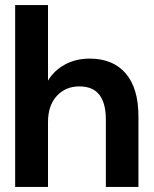

<svg xmlns="http://www.w3.org/2000/svg" viewBox="-20 -740 609 760"><path d="M40 0V-720H170V-421Q194 -461 237 -484.5Q280 -508 335 -508Q427 -508 477.5 -449.5Q528 -391 528 -279V0H399V-267Q399 -331 373.5 -364.5Q348 -398 294 -398Q240 -398 205 -360.5Q170 -323 170 -256V0Z"/></svg>

Font: HostGroteskBold
Style: Bold
Weight: 700
Designer: Doukan Karapınar based on Poppins by Indian Type Foundry, Jonny Pinhorn
Foundry: Element Type
Version: Version 1.001; ttfautohint (v1.8.4.7-5d5b)